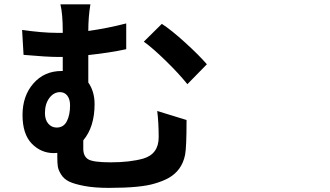

<svg xmlns="http://www.w3.org/2000/svg" viewBox="-20 -826 1540 895"><path d="M189.5 -298.8Q189.5 -267.6 205.1 -249.5Q220.7 -231.4 244.1 -231.4Q276.4 -231.4 291.5 -260.7Q306.6 -290 306.6 -335Q306.6 -363.3 293.9 -379.9Q281.2 -396.5 259.8 -396.5Q230.5 -396.5 210 -369.1Q189.5 -341.8 189.5 -298.8ZM712.9 -308.6 849.6 -266.6Q849.6 -138.7 842.8 -104.5Q828.1 -30.3 763.7 4.9Q738.3 18.6 702.1 29.3Q636.7 49.8 487.3 49.8Q420.9 49.8 374 41Q327.1 32.2 302.7 20.5Q278.3 8.8 265.1 -12.2Q252 -33.2 249.5 -49.8Q247.1 -66.4 247.1 -91.8V-113.3Q242.2 -112.3 231.4 -112.3Q170.9 -112.3 127.9 -156.7Q85 -201.2 85 -290Q85 -378.9 135.7 -437Q186.5 -495.1 267.6 -495.1H272.5V-560.5H252Q199.2 -560.5 89.8 -570.3L83 -686.5Q178.7 -672.9 243.2 -672.9H272.5V-680.7Q272.5 -759.8 261.7 -805.7H401.4Q391.6 -747.1 391.6 -681.6Q481.4 -694.3 568.4 -716.8V-596.7Q492.2 -580.1 391.6 -569.3V-441.4Q420.9 -399.4 420.9 -340.8Q420.9 -234.4 368.2 -171.9V-132.8Q368.2 -97.7 391.1 -83.5Q414.1 -69.3 496.1 -69.3Q585.9 -69.3 648.4 -86.9Q719.7 -108.4 719.7 -186.5Q719.7 -254.9 712.9 -308.6ZM650.4 -631.8 734.4 -714.8Q778.3 -686.5 843.3 -627.4Q908.2 -568.4 944.3 -526.4L853.5 -433.6Q813.5 -483.4 752.9 -542.5Q692.4 -601.6 650.4 -631.8Z"/></svg>

Font: Bpmf Zihi Sans Bold
Style: Bold
Weight: 700
Foundry: But Ko
Version: Version 1.320